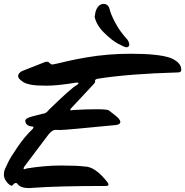

<svg xmlns="http://www.w3.org/2000/svg" viewBox="-77 -905 951 986"><path d="M16 -514Q16 -529 36 -540L153 -586Q157 -588 164.5 -588Q172 -588 178 -581Q184 -574 191 -574Q198 -574 220.5 -579.5Q243 -585 281 -593.5Q319 -602 366 -610Q476 -629 595 -629Q736 -629 797 -608Q821 -599 837.5 -583.5Q854 -568 854 -546Q854 -533 836 -533Q586 -526 427 -501Q411 -499 411 -490Q411 -487 411.5 -484.5Q412 -482 404 -473L291 -352Q284 -345 284 -341.5Q284 -338 286.5 -338Q289 -338 299 -340Q364 -344 419 -344Q474 -344 482 -338Q526 -305 533.5 -295Q541 -285 541 -279Q541 -266 519 -263Q255 -237 234 -237.5Q213 -238 207 -238Q191 -238 171 -213L49 -51Q44 -43 44 -39.5Q44 -36 48 -36Q52 -36 60 -40Q154 -55 235.5 -55Q317 -55 357 -50Q412 -50 475 31Q480 38 480 44Q480 50 465 50Q216 50 86 60Q81 61 73 61Q30 61 14 41Q11 35 4 35Q-3 35 -8.5 42Q-14 49 -17 49Q-20 49 -29 43Q-38 37 -47.5 22.5Q-57 8 -57 -8.5Q-57 -25 -50.5 -39Q-44 -53 -33.5 -75Q-23 -97 13.5 -150.5Q50 -204 90 -242Q95 -247 95 -251.5Q95 -256 84.5 -256Q74 -256 63.5 -263.5Q53 -271 53 -284.5Q53 -298 88 -307L142 -321Q143 -321 143 -321Q159 -321 175 -342Q291 -455 317 -468Q326 -474 326 -477.5Q326 -481 320 -481Q314 -481 310 -480Q217 -465 162 -465Q107 -465 82 -470Q57 -475 45 -482Q19 -499 17 -509ZM577 -702Q587 -688 587 -673Q583 -662 571 -662Q558 -665 527.5 -681.5Q497 -698 457.5 -737Q418 -776 409 -819L414 -846Q427 -885 456 -885Q475 -885 484 -865Q491 -832 516.5 -785.5Q542 -739 577 -702Z"/></svg>

Font: Mr Dafoe
Style: Regular
Weight: 400
Designer: Alejandro Paul
Foundry: Alejandro Paul
Version: Version 1.000